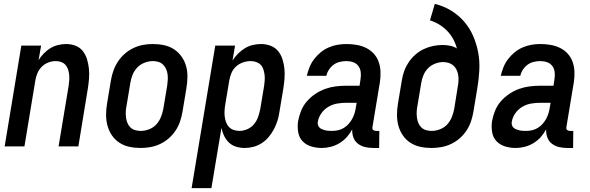

<svg xmlns="http://www.w3.org/2000/svg" viewBox="-20 -755 3040 990"><path d="M4 0 90 -520H192L179 -445Q190 -463 206 -479.5Q222 -496 240.5 -507Q259 -518 280 -523Q301 -528 321 -528Q347 -528 370 -519Q393 -510 407.5 -491Q422 -472 429 -448.5Q436 -425 438.5 -400.5Q441 -376 439 -350Q437 -324 433 -299L384 0H282L334 -313Q336 -327 337 -342Q338 -357 336.5 -371Q335 -385 330.5 -398Q326 -411 317 -421Q308 -431 294.5 -435.5Q281 -440 267 -440Q248 -440 228.5 -432.5Q209 -425 194.5 -410Q180 -395 172.5 -376.5Q165 -358 162 -339L106 0Z M705 8Q675 8 647 2Q619 -4 596 -19Q573 -34 557.5 -56.5Q542 -79 534.5 -106Q527 -133 527 -162.5Q527 -192 532 -221L552 -341Q556 -366 565 -391Q574 -416 588.5 -438Q603 -460 623.5 -478Q644 -496 668.5 -507.5Q693 -519 718 -523.5Q743 -528 768 -528Q798 -528 826 -522Q854 -516 877 -501Q900 -486 916 -463.5Q932 -441 939.5 -414Q947 -387 946.5 -357.5Q946 -328 941 -299L921 -179Q917 -154 908.5 -129Q900 -104 885.5 -82Q871 -60 850.5 -42Q830 -24 805.5 -12.5Q781 -1 755.5 3.5Q730 8 705 8ZM706 -80Q727 -80 749 -88.5Q771 -97 786 -113.5Q801 -130 809.5 -151Q818 -172 822 -193L842 -313Q844 -328 845 -343Q846 -358 844 -372.5Q842 -387 836 -400Q830 -413 820 -422.5Q810 -432 796.5 -436Q783 -440 768 -440Q747 -440 725 -431.5Q703 -423 687.5 -406.5Q672 -390 663.5 -369Q655 -348 652 -327L632 -207Q629 -192 628.5 -177Q628 -162 630 -147.5Q632 -133 637.5 -120Q643 -107 653 -97.5Q663 -88 677 -84Q691 -80 706 -80Z M968 215 1090 -520H1192L1179 -443Q1191 -462 1207.5 -478.5Q1224 -495 1243 -506.5Q1262 -518 1283.5 -523Q1305 -528 1326 -528Q1352 -528 1375.5 -519Q1399 -510 1414 -491.5Q1429 -473 1436.5 -449.5Q1444 -426 1446.5 -401Q1449 -376 1447 -350Q1445 -324 1441 -299L1421 -179Q1418 -156 1411 -133.5Q1404 -111 1393 -90Q1382 -69 1366.5 -50Q1351 -31 1330.5 -17.5Q1310 -4 1287 2Q1264 8 1242 8Q1219 8 1197.5 1.5Q1176 -5 1160.5 -20Q1145 -35 1135.5 -54.5Q1126 -74 1122 -96L1070 215ZM1215 -80Q1235 -80 1255.5 -89Q1276 -98 1290 -115Q1304 -132 1311 -152.5Q1318 -173 1322 -193L1342 -313Q1344 -328 1345 -342.5Q1346 -357 1344 -371Q1342 -385 1337.5 -398.5Q1333 -412 1323.5 -421.5Q1314 -431 1300.5 -435.5Q1287 -440 1272 -440Q1253 -440 1232.5 -433Q1212 -426 1196.5 -411.5Q1181 -397 1173 -377.5Q1165 -358 1162 -339L1142 -219Q1139 -203 1138 -187Q1137 -171 1138.5 -156Q1140 -141 1145 -126.5Q1150 -112 1160 -101Q1170 -90 1184.5 -85Q1199 -80 1215 -80Z M1639 8Q1611 8 1584.5 0Q1558 -8 1540 -27Q1522 -46 1517.5 -74Q1513 -102 1517 -130Q1522 -157 1532.5 -183.5Q1543 -210 1562 -232Q1581 -254 1605.5 -270.5Q1630 -287 1656.5 -296.5Q1683 -306 1710.5 -309.5Q1738 -313 1765 -313H1834L1839 -347Q1842 -365 1840 -383Q1838 -401 1828 -414.5Q1818 -428 1801.5 -434Q1785 -440 1766 -440Q1750 -440 1732.5 -436Q1715 -432 1700.5 -421.5Q1686 -411 1676 -395.5Q1666 -380 1663 -364H1562Q1567 -386 1576 -408.5Q1585 -431 1600 -450.5Q1615 -470 1634 -485.5Q1653 -501 1675 -510.5Q1697 -520 1720 -524Q1743 -528 1766 -528Q1793 -528 1819 -523.5Q1845 -519 1867.5 -508Q1890 -497 1907 -478.5Q1924 -460 1932.5 -436Q1941 -412 1942 -385.5Q1943 -359 1939 -332L1901 -103Q1900 -98 1900 -93.5Q1900 -89 1903 -86Q1906 -83 1910.5 -81.5Q1915 -80 1919 -80H1936L1935 8H1904Q1882 8 1861.5 3Q1841 -2 1825 -14.5Q1809 -27 1802 -47Q1795 -67 1796 -88Q1785 -67 1768.5 -48.5Q1752 -30 1730.5 -17Q1709 -4 1685.5 2Q1662 8 1639 8ZM1693 -80Q1708 -80 1723.5 -83.5Q1739 -87 1753 -95.5Q1767 -104 1778 -116.5Q1789 -129 1796.5 -143Q1804 -157 1808.5 -172Q1813 -187 1815 -202L1819 -225H1765Q1742 -225 1718.5 -221Q1695 -217 1673.5 -204.5Q1652 -192 1637.5 -171.5Q1623 -151 1619 -128Q1617 -119 1619.5 -110.5Q1622 -102 1628 -96.5Q1634 -91 1642 -88Q1650 -85 1658 -83Q1666 -81 1675 -80.5Q1684 -80 1693 -80Z M2205 8Q2175 8 2147 2Q2119 -4 2096 -19Q2073 -34 2057.5 -56.5Q2042 -79 2034.5 -106Q2027 -133 2027 -162.5Q2027 -192 2032 -221L2052 -341Q2056 -366 2064.5 -389.5Q2073 -413 2087.5 -434.5Q2102 -456 2122 -473.5Q2142 -491 2165.5 -502Q2189 -513 2213.5 -518Q2238 -523 2262 -523Q2282 -523 2301.5 -519Q2321 -515 2336 -505Q2329 -531 2316.5 -554Q2304 -577 2286 -595.5Q2268 -614 2245.5 -628Q2223 -642 2197 -650L2222 -735Q2267 -724 2305 -701Q2343 -678 2372 -645Q2401 -612 2419 -571Q2437 -530 2445.5 -485.5Q2454 -441 2451.5 -393.5Q2449 -346 2441 -299L2421 -179Q2417 -154 2408.5 -129Q2400 -104 2385.5 -82Q2371 -60 2350.5 -42Q2330 -24 2305.5 -12.5Q2281 -1 2255.5 3.5Q2230 8 2205 8ZM2206 -80Q2227 -80 2249 -88.5Q2271 -97 2286 -113.5Q2301 -130 2309.5 -151Q2318 -172 2322 -193L2340 -306Q2343 -321 2344 -336Q2345 -351 2343 -365.5Q2341 -380 2335 -393.5Q2329 -407 2318.5 -416.5Q2308 -426 2294 -430.5Q2280 -435 2265 -435Q2245 -435 2224 -427Q2203 -419 2187.5 -403.5Q2172 -388 2163.5 -367.5Q2155 -347 2152 -327L2132 -207Q2129 -192 2128.5 -177Q2128 -162 2130 -147.5Q2132 -133 2137.5 -120Q2143 -107 2153 -97.5Q2163 -88 2177 -84Q2191 -80 2206 -80Z M2639 8Q2611 8 2584.5 0Q2558 -8 2540 -27Q2522 -46 2517.5 -74Q2513 -102 2517 -130Q2522 -157 2532.5 -183.5Q2543 -210 2562 -232Q2581 -254 2605.5 -270.5Q2630 -287 2656.5 -296.5Q2683 -306 2710.5 -309.5Q2738 -313 2765 -313H2834L2839 -347Q2842 -365 2840 -383Q2838 -401 2828 -414.5Q2818 -428 2801.5 -434Q2785 -440 2766 -440Q2750 -440 2732.5 -436Q2715 -432 2700.5 -421.5Q2686 -411 2676 -395.5Q2666 -380 2663 -364H2562Q2567 -386 2576 -408.5Q2585 -431 2600 -450.5Q2615 -470 2634 -485.5Q2653 -501 2675 -510.5Q2697 -520 2720 -524Q2743 -528 2766 -528Q2793 -528 2819 -523.5Q2845 -519 2867.5 -508Q2890 -497 2907 -478.5Q2924 -460 2932.5 -436Q2941 -412 2942 -385.5Q2943 -359 2939 -332L2901 -103Q2900 -98 2900 -93.5Q2900 -89 2903 -86Q2906 -83 2910.5 -81.5Q2915 -80 2919 -80H2936L2935 8H2904Q2882 8 2861.5 3Q2841 -2 2825 -14.5Q2809 -27 2802 -47Q2795 -67 2796 -88Q2785 -67 2768.5 -48.5Q2752 -30 2730.5 -17Q2709 -4 2685.5 2Q2662 8 2639 8ZM2693 -80Q2708 -80 2723.5 -83.5Q2739 -87 2753 -95.5Q2767 -104 2778 -116.5Q2789 -129 2796.5 -143Q2804 -157 2808.5 -172Q2813 -187 2815 -202L2819 -225H2765Q2742 -225 2718.5 -221Q2695 -217 2673.5 -204.5Q2652 -192 2637.5 -171.5Q2623 -151 2619 -128Q2617 -119 2619.5 -110.5Q2622 -102 2628 -96.5Q2634 -91 2642 -88Q2650 -85 2658 -83Q2666 -81 2675 -80.5Q2684 -80 2693 -80Z"/></svg>

Font: Iosevka SS18 Semibold
Style: Italic
Weight: 600
Italic angle: -9°
Monospace: yes
Designer: Belleve Invis
Foundry: Belleve Invis
Version: Version 25.1.1; ttfautohint (v1.8.4)